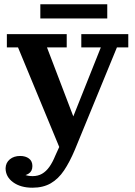

<svg xmlns="http://www.w3.org/2000/svg" viewBox="-20 -669 629 895"><path d="M132 152Q157 152 176 141Q195 130 210 109Q225 88 238 56L294 -67L306 -87L450 -448H359V-510H578V-448H525L329 29Q305 86 278.5 125.5Q252 165 216.5 185.5Q181 206 131 206ZM278 69 64 -448H12V-510H291V-448H199L336 -89ZM74 58Q99 58 115 70Q131 82 131 105Q131 129 114 140Q97 151 71 152L70 121Q76 137 92.5 144.5Q109 152 132 152L131 206Q76 206 41 180.5Q6 155 6 115Q7 89 26 73.5Q45 58 74 58ZM168 -583V-649H480V-583Z"/></svg>

Font: Montagu Slab 120pt Medium
Style: Regular
Weight: 500
Designer: Florian Karsten
Foundry: Florian Karsten
Version: Version 1.000